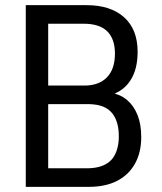

<svg xmlns="http://www.w3.org/2000/svg" viewBox="-20 -725 627 745"><path d="M80 0V-705H316Q409 -705 461.5 -658Q514 -611 514 -524Q514 -457 487 -414.5Q460 -372 411 -357V-365Q447 -359 473 -337Q499 -315 513.5 -279Q528 -243 528 -193Q528 -133 503.5 -89.5Q479 -46 434 -23Q389 0 325 0ZM167 -72H317Q342 -72 362 -77Q382 -82 397 -92Q412 -102 421.5 -117Q431 -132 436 -152Q441 -172 441 -196Q441 -222 436 -242Q431 -262 421.5 -277Q412 -292 397.5 -302Q383 -312 363.5 -316.5Q344 -321 320 -321H167ZM167 -393H307Q364 -393 395 -425Q426 -457 426 -517Q426 -574 396 -603.5Q366 -633 304 -633H167Z"/></svg>

Font: Nunito Sans 10pt Condensed Medium
Style: Regular
Weight: 500
Width: 3
Designer: Vernon Adams
Foundry: Vernon Adams
Version: Version 3.101;gftools[0.9.27]